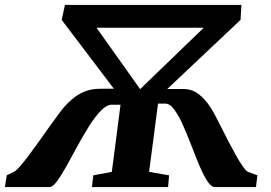

<svg xmlns="http://www.w3.org/2000/svg" viewBox="-46 -763 1106 783"><path d="M-26 0 -18.5 -48 10 -62Q18.5 -65.5 34.8 -83.8Q51 -102 71.2 -129Q91.5 -156 113.2 -186.5Q135 -217 155.2 -245.8Q175.5 -274.5 191.8 -296.2Q208 -318 216.5 -327.5Q237 -350.5 258.8 -367Q280.5 -383.5 306 -392.2Q331.5 -401 363 -401H418.5L205.5 -682L219 -743H938.5L935 -682L636 -400H700.5Q737 -400 763 -380.2Q789 -360.5 812 -326Q818.5 -316.5 830.2 -294.8Q842 -273 856.2 -244.2Q870.5 -215.5 886.2 -185.2Q902 -155 917 -128.2Q932 -101.5 944.8 -83.5Q957.5 -65.5 965.5 -62L1003.5 -48L998 0H830.5Q815.5 0 799.5 -24.5Q783.5 -49 767.2 -87.8Q751 -126.5 734.2 -170.2Q717.5 -214 700.2 -252.5Q683 -291 665 -315.8Q647 -340.5 628 -340.5H598.5L562 -62L643.5 -48L639.5 0H329L334.5 -48L410 -62L445.5 -336H410.5Q389 -336 365.5 -311.8Q342 -287.5 317.8 -249.2Q293.5 -211 270.2 -168Q247 -125 225.8 -86.8Q204.5 -48.5 186.8 -24.2Q169 0 155.5 0ZM525.5 -399.5 785 -650H347.5Z"/></svg>

Font: Merriweather 20pt ExtraBold
Style: Italic
Weight: 800
Italic angle: -7.8°
Version: Version 2.101